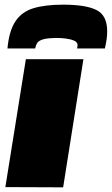

<svg xmlns="http://www.w3.org/2000/svg" viewBox="-20 -804 480 824"><path d="M251 0 3 -1 91 -550H338ZM251 -784Q348 -784 394 -761Q440 -738 440 -670Q440 -636 430 -596H311Q313 -607 313 -610Q313 -623 298 -629.5Q283 -636 263 -638.5Q243 -641 228 -641Q184 -641 164.5 -635Q145 -629 139 -618.5Q133 -608 131 -596H12Q19 -672 46.5 -713Q74 -754 124.5 -769Q175 -784 251 -784Z"/></svg>

Font: Georama Extended Black
Style: Italic
Weight: 900
Width: 7
Italic angle: -9°
Designer: Jean-Baptiste Levee
Foundry: Production Type
Version: Version 1.000